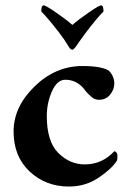

<svg xmlns="http://www.w3.org/2000/svg" viewBox="-20 -682 477 711"><path d="M248 -589.8Q270.5 -609.4 308.6 -635.7Q346.7 -662.1 354.5 -662.1Q363.3 -662.1 363.3 -639.6Q338.9 -615.2 295.9 -558.6Q286.1 -545.9 274.4 -528.8Q262.7 -511.7 259.8 -507.8Q252 -498 248 -498Q241.2 -498 235.4 -507.8Q217.8 -537.1 197.3 -563.5Q156.2 -616.2 132.8 -639.6Q132.8 -662.1 141.6 -662.1Q149.4 -662.1 187.5 -635.7Q225.6 -609.4 248 -589.8ZM403.3 -373Q403.3 -350.6 387.7 -331.5Q372.1 -312.5 346.7 -312.5Q338.9 -312.5 332 -314.9Q325.2 -317.4 318.8 -323.2Q312.5 -329.1 308.1 -333Q303.7 -336.9 296.9 -345.2Q290 -353.5 288.1 -356.4Q260.7 -386.7 221.7 -386.7Q191.4 -386.7 172.4 -343.8Q153.3 -300.8 153.3 -252Q153.3 -158.2 195.8 -115.7Q238.3 -73.2 293.9 -73.2Q358.4 -73.2 403.3 -122.1Q415 -119.1 415 -104.5Q415 -89.8 412.1 -85.9Q392.6 -55.7 344.2 -23.4Q295.9 8.8 235.4 8.8Q149.4 8.8 89.8 -46.9Q30.3 -102.5 30.3 -195.3Q30.3 -286.1 107.9 -361.8Q185.5 -437.5 285.2 -437.5Q356.4 -437.5 383.8 -419.9Q403.3 -398.4 403.3 -373Z"/></svg>

Font: Crimson
Style: Bold
Weight: 700
Version: Version 0.8 ; ttfautohint (v1.00) -l 8 -r 50 -G 200 -x 14 -D